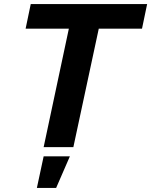

<svg xmlns="http://www.w3.org/2000/svg" viewBox="-20 -718 738 937"><path d="M193 0 316 -578H105L130 -698H698L673 -578H462L338 0ZM160 199 193 45H321L254 199Z"/></svg>

Font: Azeret Mono Thin SemiBold
Style: Italic
Weight: 600
Italic angle: -12°
Version: Version 1.002